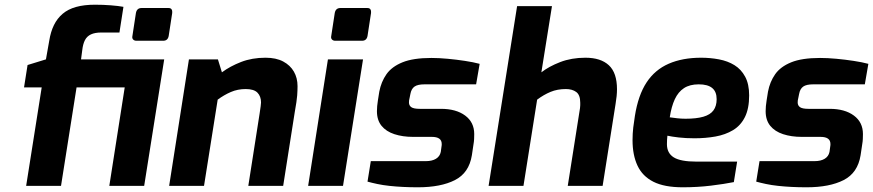

<svg xmlns="http://www.w3.org/2000/svg" viewBox="-20 -789 3706 815"><path d="M91 0 157 -418H82L97 -513L175 -537L189 -616Q195 -654 209 -682.5Q223 -711 246 -730.5Q269 -750 303 -759.5Q337 -769 383 -769Q418 -769 450 -766.5Q482 -764 504 -760L487 -651H410Q383 -651 366 -643Q349 -635 340.5 -618.5Q332 -602 329 -575L324 -537H604L585 -418H305L239 0ZM444 0 528 -537H677L592 0ZM559 -616Q550 -616 545 -621.5Q540 -627 542 -636L557 -734Q561 -755 581 -755H695Q705 -755 708.5 -749Q712 -743 711 -734L696 -636Q692 -616 673 -616Z M698 0 782 -537H905L922 -482Q957 -508 1003.5 -526Q1050 -544 1107 -544Q1152 -544 1182 -528Q1212 -512 1227.5 -485Q1243 -458 1243 -423Q1243 -406 1241.5 -384Q1240 -362 1231 -312L1182 0H1034L1082 -307Q1085 -328 1086.5 -338Q1088 -348 1088 -354Q1088 -380 1073 -395.5Q1058 -411 1023 -411Q989 -411 960 -398.5Q931 -386 904 -366L846 0Z M1403 -616Q1394 -616 1389 -621.5Q1384 -627 1386 -636L1401 -734Q1405 -755 1425 -755H1539Q1549 -755 1552.5 -749Q1556 -743 1555 -734L1540 -636Q1536 -616 1517 -616ZM1288 0 1372 -537H1521L1436 0Z M1754 6Q1721 6 1691 4.5Q1661 3 1633 0Q1605 -3 1581.5 -8Q1558 -13 1540 -18L1554 -105H1788Q1814 -105 1830.5 -115Q1847 -125 1851 -144L1854 -166Q1855 -171 1855 -173.5Q1855 -176 1855 -178Q1855 -208 1813 -208H1733Q1689 -208 1654 -219.5Q1619 -231 1599.5 -255Q1580 -279 1580 -317Q1580 -327 1581 -338.5Q1582 -350 1584 -362L1590 -400Q1598 -442 1620.5 -474Q1643 -506 1688.5 -524.5Q1734 -543 1811 -543Q1843 -543 1880.5 -539.5Q1918 -536 1954 -530.5Q1990 -525 2016 -518L2001 -431H1782Q1753 -431 1739.5 -421.5Q1726 -412 1722 -390L1719 -375Q1717 -368 1716.5 -363Q1716 -358 1716 -354Q1716 -341 1726 -334Q1736 -327 1762 -327H1852Q1916 -327 1954.5 -298.5Q1993 -270 1993 -220Q1993 -210 1992.5 -199Q1992 -188 1990 -177L1983 -130Q1971 -55 1911 -24.5Q1851 6 1754 6Z M2054 0 2175 -763H2323L2278 -482Q2310 -507 2358 -525.5Q2406 -544 2465 -544Q2530 -544 2564.5 -512Q2599 -480 2599 -410Q2599 -383 2593 -348L2538 0H2390L2442 -330Q2443 -337 2443 -342.5Q2443 -348 2443 -353Q2443 -386 2426 -398.5Q2409 -411 2382 -411Q2346 -411 2317 -399Q2288 -387 2260 -366L2202 0Z M2878 6Q2800 6 2753.5 -17.5Q2707 -41 2686 -86Q2665 -131 2665 -194Q2665 -222 2668 -247.5Q2671 -273 2675 -297Q2689 -385 2724.5 -439Q2760 -493 2818.5 -518.5Q2877 -544 2956 -544Q2995 -544 3032 -537Q3069 -530 3097.5 -512.5Q3126 -495 3143 -463.5Q3160 -432 3160 -384Q3160 -328 3142 -292Q3124 -256 3091.5 -236.5Q3059 -217 3017 -209.5Q2975 -202 2928 -202Q2891 -202 2861 -205.5Q2831 -209 2813 -213Q2812 -205 2811.5 -195.5Q2811 -186 2811 -177Q2811 -139 2840 -121Q2869 -103 2936 -103H3109L3095 -16Q3055 -8 2998 -1Q2941 6 2878 6ZM2890 -285Q2936 -285 2965.5 -293.5Q2995 -302 3008.5 -320.5Q3022 -339 3022 -368Q3022 -400 3003 -415.5Q2984 -431 2946 -431Q2908 -431 2883.5 -415Q2859 -399 2844.5 -368Q2830 -337 2823 -291Q2837 -289 2854.5 -287Q2872 -285 2890 -285Z M3404 6Q3371 6 3341 4.5Q3311 3 3283 0Q3255 -3 3231.5 -8Q3208 -13 3190 -18L3204 -105H3438Q3464 -105 3480.5 -115Q3497 -125 3501 -144L3504 -166Q3505 -171 3505 -173.5Q3505 -176 3505 -178Q3505 -208 3463 -208H3383Q3339 -208 3304 -219.5Q3269 -231 3249.5 -255Q3230 -279 3230 -317Q3230 -327 3231 -338.5Q3232 -350 3234 -362L3240 -400Q3248 -442 3270.5 -474Q3293 -506 3338.5 -524.5Q3384 -543 3461 -543Q3493 -543 3530.5 -539.5Q3568 -536 3604 -530.5Q3640 -525 3666 -518L3651 -431H3432Q3403 -431 3389.5 -421.5Q3376 -412 3372 -390L3369 -375Q3367 -368 3366.5 -363Q3366 -358 3366 -354Q3366 -341 3376 -334Q3386 -327 3412 -327H3502Q3566 -327 3604.5 -298.5Q3643 -270 3643 -220Q3643 -210 3642.5 -199Q3642 -188 3640 -177L3633 -130Q3621 -55 3561 -24.5Q3501 6 3404 6Z"/></svg>

Font: Exo Thin
Style: Bold Italic
Weight: 700
Italic angle: -9°
Version: Version 2.000